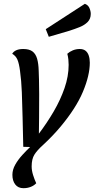

<svg xmlns="http://www.w3.org/2000/svg" viewBox="-20 -787 496 1007"><path d="M103 200Q75 200 60 180.5Q45 161 45 130Q45 103 60 76.5Q75 50 97 26Q119 2 138 -16L102 -17Q100 -99 98.5 -170.5Q97 -242 94.5 -303.5Q92 -365 85 -415Q80 -454 71.5 -474Q63 -494 44 -505Q51 -517 65.5 -523.5Q80 -530 102 -530Q133 -530 150 -517.5Q167 -505 174.5 -479.5Q182 -454 183 -415Q184 -398 184.5 -369Q185 -340 185.5 -293Q186 -246 185 -171L184 -86Q227 -143 262 -203Q297 -263 318.5 -325Q340 -387 340 -447Q340 -461 338.5 -475.5Q337 -490 333 -505Q345 -516 362 -523Q379 -530 398 -530Q417 -530 428.5 -521Q440 -512 445.5 -495.5Q451 -479 451 -458Q451 -425 442 -387Q433 -349 415 -306Q397 -263 367.5 -217Q338 -171 297.5 -122.5Q257 -74 204 -25Q175 1 160.5 24Q146 47 146 86Q146 107 153.5 131Q161 155 170 174Q159 186 141.5 193Q124 200 103 200ZM236 -594 220 -634 425 -767Q442 -761 449 -745Q456 -729 456 -714Q456 -688 439.5 -671.5Q423 -655 398 -645Q373 -635 345 -626Z"/></svg>

Font: Sansita Swashed Light Light
Style: Regular
Weight: 300
Version: Version 1.003